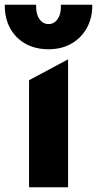

<svg xmlns="http://www.w3.org/2000/svg" viewBox="-54 -787 408 807"><path d="M68.1 0V-450L232.1 -537.5V0ZM150.1 -580Q94.1 -580 52.4 -603.6Q10.8 -627.2 -11.9 -669.4Q-34.6 -711.5 -33.9 -767H97.9Q96.2 -730.2 110.9 -708Q125.6 -685.8 150.1 -685.8Q174.1 -685.8 188.9 -708Q203.8 -730.2 201.9 -767H333.9Q334.5 -712.4 311.4 -670.2Q288.4 -628 246.8 -604Q205.1 -580 150.1 -580Z"/></svg>

Font: Geologica-Sharp
Style: Regular
Weight: 100
Designer: Sindre Bremnes, Frode Helland
Foundry: Monokrom Skriftforlag AS
Version: Version 1.010;gftools[0.9.28]